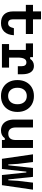

<svg xmlns="http://www.w3.org/2000/svg" viewBox="1460 -2272 830 3790"><g transform="rotate(90 1875.0 -377.0)"><path d="M361 -613.1H651.1V-472.3H361V-219.7Q361 -171.8 380.4 -147Q399.9 -122.2 438.7 -122.2Q477.8 -122.2 500.2 -148.9Q522.6 -175.6 536.6 -236.3H675.4Q668.8 -113.3 606.5 -47.4Q544.2 18.6 436 18.6Q325 18.6 265 -43.2Q205 -105 205 -219.7V-472.3H76.1V-613.1H205V-771.8H361Z M1107.2 -613.1V-557.9H1143.8Q1162.8 -592.5 1199.4 -612.2Q1236 -631.8 1281.7 -631.8Q1361 -631.8 1403.4 -572Q1445.8 -512.3 1445.8 -399V-313.7H1287.1V-384.3Q1287.1 -434 1268 -458.5Q1248.9 -483.1 1210.2 -483.1Q1162.7 -483.1 1139.6 -440.5Q1116.5 -397.9 1116.5 -310.8V-140.8H1314V0H850.3V-140.8H965.8V-472.3H836.9V-613.1Z M1560.3 -306.6Q1560.3 -403.4 1599.6 -477.1Q1638.9 -550.8 1709.9 -591.3Q1780.9 -631.8 1874.9 -631.8Q1968.9 -631.8 2040 -591.3Q2111.1 -550.8 2150.4 -477.1Q2189.7 -403.4 2189.7 -306.6Q2189.7 -209.7 2150.4 -136Q2111.1 -62.3 2040.1 -21.9Q1969.1 18.6 1875.1 18.6Q1781.1 18.6 1710 -21.9Q1638.9 -62.3 1599.6 -136Q1560.3 -209.7 1560.3 -306.6ZM2037.7 -306.6Q2037.7 -391.8 1994.2 -441.4Q1950.7 -491 1875.1 -491Q1799.5 -491 1755.9 -441.4Q1712.3 -391.8 1712.3 -306.6Q1712.3 -221.3 1755.8 -171.8Q1799.3 -122.2 1874.9 -122.2Q1950.5 -122.2 1994.1 -171.8Q2037.7 -221.3 2037.7 -306.6Z M2899.7 0H2743.7V-55.9H2707.1Q2684.8 -20.6 2645.4 -1Q2606.1 18.6 2556.8 18.6Q2489.1 18.6 2440.6 -12.4Q2392 -43.3 2366.1 -101.8Q2340.3 -160.2 2340.3 -241.1V-613.1H2496.3V-271.1Q2496.3 -200 2527.7 -162.7Q2559.1 -125.5 2619.7 -125.5Q2680.8 -125.5 2712.3 -162.4Q2743.7 -199.3 2743.7 -271.1V-613.1H2899.7Z M3025.8 -613.1H3178.6L3214.5 -315.7L3226.3 -126H3242.9L3296 -613.1H3471.2L3521.7 -126H3538.3L3549.7 -315.7L3585.1 -613.1H3724.2L3635.1 0H3434.5L3384.6 -481.9H3368L3315.5 0H3114.9Z"/></g></svg>

Font: Martian Mono sWd Rg
Style: Regular
Weight: 400
Width: 6
Monospace: yes
Designer: Roman Shamin
Foundry: Evil Martians
Version: Version 1.000